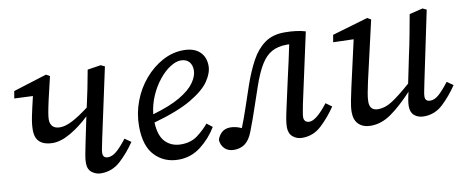

<svg xmlns="http://www.w3.org/2000/svg" viewBox="-52 -702 2222 919"><g transform="rotate(-10 1059.5 -243.0)"><path d="M175 -170Q136 -170 113.5 -188.5Q91 -207 91 -248Q91 -276 98.5 -313Q106 -350 120 -408L30 -412L36 -447L199 -498L217 -488Q200 -418 191 -377.5Q182 -337 178.5 -316Q175 -295 175 -283Q175 -263 186.5 -250.5Q198 -238 223 -238Q249 -238 283.5 -256Q318 -274 364 -309Q374 -353 383 -397.5Q392 -442 400 -487L465 -497L484 -488L411 -149Q407 -127 403 -109.5Q399 -92 399 -81Q399 -57 424 -57Q443 -57 464 -74Q485 -91 516 -131L546 -110Q513 -61 472.5 -24Q432 13 378 13Q353 13 333.5 -2Q314 -17 314 -48Q314 -65 318 -87Q322 -109 328 -138L355 -268Q310 -225 262.5 -197.5Q215 -170 175 -170Z M846 -453Q822 -453 793.5 -434.5Q765 -416 739 -383.5Q713 -351 695 -309.5Q677 -268 672 -222Q756 -246 806 -275.5Q856 -305 878 -336.5Q900 -368 900 -396Q900 -422 886 -437.5Q872 -453 846 -453ZM755 13Q685 13 640 -34Q595 -81 595 -177Q595 -240 617 -298Q639 -356 677.5 -401Q716 -446 765 -472.5Q814 -499 867 -499Q918 -499 945.5 -473.5Q973 -448 973 -404Q973 -370 946.5 -331Q920 -292 854.5 -253.5Q789 -215 671 -182Q674 -116 703.5 -86.5Q733 -57 779 -57Q827 -57 859.5 -81.5Q892 -106 915 -134L942 -113Q911 -61 863 -24Q815 13 755 13Z M1024 13Q996 13 979 -3.5Q962 -20 960 -46Q966 -67 982 -81.5Q998 -96 1024 -96Q1051 -96 1078 -83Q1094 -122 1110.5 -171.5Q1127 -221 1148 -282Q1170 -345 1196.5 -394Q1223 -443 1261.5 -471Q1300 -499 1358 -499Q1389 -499 1415 -495.5Q1441 -492 1460 -486L1386 -146Q1382 -124 1379 -108.5Q1376 -93 1376 -83Q1376 -70 1383.5 -63.5Q1391 -57 1402 -57Q1436 -57 1493 -131L1522 -110Q1489 -61 1449 -24Q1409 13 1356 13Q1329 13 1310 -3Q1291 -19 1291 -50Q1291 -65 1294.5 -86.5Q1298 -108 1305 -139L1337 -284Q1346 -323 1354.5 -361.5Q1363 -400 1371 -439Q1368 -439 1365 -439Q1362 -439 1358 -439Q1316 -439 1286 -422.5Q1256 -406 1233 -368.5Q1210 -331 1188 -267Q1171 -217 1158.5 -180.5Q1146 -144 1136 -115.5Q1126 -87 1115 -59Q1100 -20 1077.5 -3.5Q1055 13 1024 13Z M1689 13Q1652 13 1630.5 -7.5Q1609 -28 1609 -67Q1609 -91 1615.5 -123Q1622 -155 1628 -183L1679 -409L1580 -412L1586 -447L1760 -498L1778 -488L1711 -196Q1705 -168 1700.5 -144Q1696 -120 1696 -102Q1696 -59 1737 -59Q1771 -59 1806.5 -82Q1842 -105 1899 -155L1926 -286Q1937 -335 1946 -383.5Q1955 -432 1964 -481L2029 -497L2048 -488L1977 -149Q1973 -127 1969 -109Q1965 -91 1965 -80Q1965 -56 1990 -56Q2010 -56 2030.5 -73.5Q2051 -91 2082 -131L2112 -110Q2079 -61 2039.5 -24Q2000 13 1947 13Q1919 13 1901 -2Q1883 -17 1883 -47Q1883 -72 1894 -116Q1838 -56 1789.5 -21.5Q1741 13 1689 13Z"/></g></svg>

Font: Source Serif 4 SmText
Style: Italic
Weight: 400
Italic angle: -12°
Designer: Frank Grießhammer
Foundry: Adobe
Version: Version 4.005;hotconv 1.1.0;makeotfexe 2.6.0